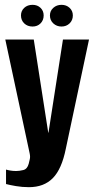

<svg xmlns="http://www.w3.org/2000/svg" viewBox="-20 -659 389 796"><path d="M100 117Q72 117 46 112.5Q20 108 5 104V44Q11 46 22.5 48Q34 50 47 50Q60 50 76.5 46Q93 42 99 20Q101 11 103.5 1Q106 -9 103 -23L2 -495H120L180 -109H181L241 -495H349L253 -43Q236 42 199 79.5Q162 117 100 117ZM115 -549Q94 -549 80.5 -562Q67 -575 67 -595Q67 -614 80.5 -626.5Q94 -639 115 -639Q135 -639 148 -626.5Q161 -614 161 -595Q161 -575 148 -562Q135 -549 115 -549ZM235 -549Q215 -549 201 -562Q187 -575 187 -595Q187 -614 201 -626.5Q215 -639 235 -639Q255 -639 268.5 -626.5Q282 -614 282 -595Q282 -575 268.5 -562Q255 -549 235 -549Z"/></svg>

Font: Alumni Sans Thin
Style: Bold
Weight: 700
Version: Version 1.018